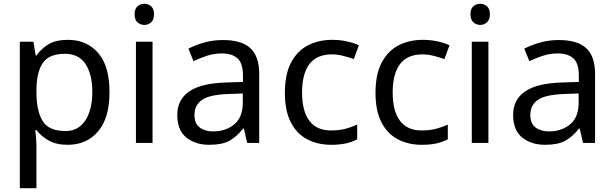

<svg xmlns="http://www.w3.org/2000/svg" viewBox="-20 -757 3253 1017"><path d="M340 -546Q439 -546 499.5 -477Q560 -408 560 -269Q560 -132 499.5 -61Q439 10 339 10Q277 10 236.5 -13.5Q196 -37 173 -68H167Q169 -51 171 -25Q173 1 173 20V240H85V-536H157L169 -463H173Q197 -498 236 -522Q275 -546 340 -546ZM324 -472Q242 -472 208.5 -426Q175 -380 173 -286V-269Q173 -170 205.5 -116.5Q238 -63 326 -63Q375 -63 406.5 -90Q438 -117 453.5 -163.5Q469 -210 469 -270Q469 -362 433.5 -417Q398 -472 324 -472Z M745 -737Q765 -737 780.5 -723.5Q796 -710 796 -681Q796 -653 780.5 -639Q765 -625 745 -625Q723 -625 708 -639Q693 -653 693 -681Q693 -710 708 -723.5Q723 -737 745 -737ZM788 -536V0H700V-536Z M1161 -545Q1259 -545 1306 -502Q1353 -459 1353 -365V0H1289L1272 -76H1268Q1233 -32 1194.5 -11Q1156 10 1088 10Q1015 10 967 -28.5Q919 -67 919 -149Q919 -229 982 -272.5Q1045 -316 1176 -320L1267 -323V-355Q1267 -422 1238 -448Q1209 -474 1156 -474Q1114 -474 1076 -461.5Q1038 -449 1005 -433L978 -499Q1013 -518 1061 -531.5Q1109 -545 1161 -545ZM1187 -259Q1087 -255 1048.5 -227Q1010 -199 1010 -148Q1010 -103 1037.5 -82Q1065 -61 1108 -61Q1176 -61 1221 -98.5Q1266 -136 1266 -214V-262Z M1734 10Q1663 10 1607.5 -19Q1552 -48 1520.5 -109Q1489 -170 1489 -265Q1489 -364 1522 -426Q1555 -488 1611.5 -517Q1668 -546 1740 -546Q1781 -546 1819 -537.5Q1857 -529 1881 -517L1854 -444Q1830 -453 1798 -461Q1766 -469 1738 -469Q1580 -469 1580 -266Q1580 -169 1618.5 -117.5Q1657 -66 1733 -66Q1777 -66 1810.5 -75Q1844 -84 1872 -97V-19Q1845 -5 1812.5 2.5Q1780 10 1734 10Z M2214 10Q2143 10 2087.5 -19Q2032 -48 2000.5 -109Q1969 -170 1969 -265Q1969 -364 2002 -426Q2035 -488 2091.5 -517Q2148 -546 2220 -546Q2261 -546 2299 -537.5Q2337 -529 2361 -517L2334 -444Q2310 -453 2278 -461Q2246 -469 2218 -469Q2060 -469 2060 -266Q2060 -169 2098.5 -117.5Q2137 -66 2213 -66Q2257 -66 2290.5 -75Q2324 -84 2352 -97V-19Q2325 -5 2292.5 2.5Q2260 10 2214 10Z M2524 -737Q2544 -737 2559.5 -723.5Q2575 -710 2575 -681Q2575 -653 2559.5 -639Q2544 -625 2524 -625Q2502 -625 2487 -639Q2472 -653 2472 -681Q2472 -710 2487 -723.5Q2502 -737 2524 -737ZM2567 -536V0H2479V-536Z M2940 -545Q3038 -545 3085 -502Q3132 -459 3132 -365V0H3068L3051 -76H3047Q3012 -32 2973.5 -11Q2935 10 2867 10Q2794 10 2746 -28.5Q2698 -67 2698 -149Q2698 -229 2761 -272.5Q2824 -316 2955 -320L3046 -323V-355Q3046 -422 3017 -448Q2988 -474 2935 -474Q2893 -474 2855 -461.5Q2817 -449 2784 -433L2757 -499Q2792 -518 2840 -531.5Q2888 -545 2940 -545ZM2966 -259Q2866 -255 2827.5 -227Q2789 -199 2789 -148Q2789 -103 2816.5 -82Q2844 -61 2887 -61Q2955 -61 3000 -98.5Q3045 -136 3045 -214V-262Z"/></svg>

Font: Noto Sans Hanunoo
Style: Regular
Weight: 400
Designer: Monotype Design Team
Foundry: Monotype Imaging Inc.
Version: Version 2.003; ttfautohint (v1.8.4.7-5d5b)